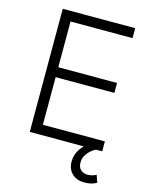

<svg xmlns="http://www.w3.org/2000/svg" viewBox="-133 -803 845 1083"><g transform="rotate(15 289.5 -261.5)"><path d="M96 0V-719H519V-661H157V-394H500V-336H157V-58H519V0ZM465 196Q422 196 394.5 170Q367 144 367 100Q367 59 391.5 23.5Q416 -12 458 -35L483 0Q469 6 453.5 19.5Q438 33 427.5 51Q417 69 417 92Q417 121 433 135Q449 149 472 149Q485 149 497.5 146Q510 143 523 136L538 178Q525 187 506.5 191.5Q488 196 465 196Z"/></g></svg>

Font: Nunitoga
Style: Light
Weight: 300
Designer: Vernon Adams
Foundry: Vernon Adams
Version: Version 1.0